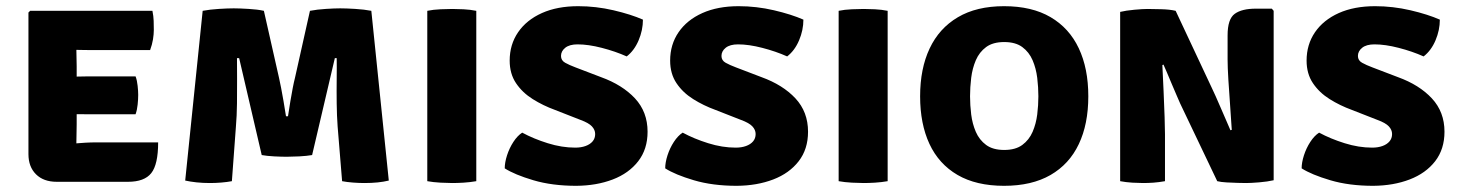

<svg xmlns="http://www.w3.org/2000/svg" viewBox="-20 -586 4717 621"><path d="M72 -545.5 77.5 -551H227V-425Q227 -409 227.5 -398Q228 -387 228 -371.5V-184Q228 -165.5 227.5 -153.5Q227 -141.5 227 -123.5V2H163.5Q121 2 96.5 -22.2Q72 -46.5 72 -87.5ZM418.5 -339Q423.5 -325.5 425.2 -308.2Q427 -291 427 -279Q427 -265 425.2 -247.8Q423.5 -230.5 418.5 -216.5H290.5Q279 -216.5 256.5 -216.5Q234 -216.5 210.8 -216.8Q187.5 -217 173 -217.5V-337Q187.5 -337.5 210.8 -338Q234 -338.5 256.5 -338.8Q279 -339 290.5 -339ZM473 -551Q476.5 -534 477 -518.5Q477.5 -503 477.5 -489Q477.5 -475.5 474.8 -458.5Q472 -441.5 465.5 -424H290.5Q279 -424 256.5 -424.2Q234 -424.5 210.8 -425Q187.5 -425.5 173 -426V-551ZM491.5 -125.5Q491.5 -54 469.2 -26Q447 2 394 2H175V-119.5Q204 -120.5 222.2 -122Q240.5 -123.5 256.8 -124.5Q273 -125.5 296 -125.5Z M635.5 -551Q659.5 -555.5 688 -557.2Q716.5 -559 736 -559Q754.5 -559 784 -557.2Q813.5 -555.5 833.5 -551L882.5 -334Q885.5 -321 889.2 -301.8Q893 -282.5 897 -259Q901 -235.5 905 -210H911.5Q915.5 -235.5 919.2 -258.8Q923 -282 926.8 -301.2Q930.5 -320.5 934 -334L982.5 -551Q1006 -555.5 1034 -557.2Q1062 -559 1080.5 -559Q1100 -559 1129 -557.2Q1158 -555.5 1181 -551L1237.5 -2Q1205 6 1159 6Q1141.5 6 1121.8 4.5Q1102 3 1086.5 0L1072 -177Q1069.5 -211 1069 -251.5Q1068.5 -292 1069 -330.8Q1069.5 -369.5 1069 -398H1063L989.5 -84.5Q972.5 -81.5 948 -80.2Q923.5 -79 907.5 -79Q891 -79 866.8 -80.2Q842.5 -81.5 826.5 -84.5L753.5 -398H746.5Q746.5 -369 746.8 -330.5Q747 -292 746.5 -251.5Q746 -211 743 -176L730 0Q714 3 695.2 4.5Q676.5 6 659 6Q636.5 6 615.5 3.8Q594.5 1.5 579 -2Z M1362 -551Q1381 -555 1405 -556Q1429 -557 1443 -557Q1458 -557 1479.2 -556Q1500.5 -555 1520.5 -551V0Q1500.5 3.5 1479.2 4.8Q1458 6 1443 6Q1429 6 1405 4.8Q1381 3.5 1362 0Z M1612.5 -41.5Q1612.5 -60.5 1620 -83.8Q1627.5 -107 1640.5 -127Q1653.5 -147 1669 -157Q1706 -137 1751.5 -122.8Q1797 -108.5 1840.5 -108.5Q1859.5 -108.5 1874 -113.8Q1888.5 -119 1896.8 -128.8Q1905 -138.5 1905 -152.5Q1905 -166 1894.5 -177.2Q1884 -188.5 1858 -198L1775 -230.5Q1736.5 -244.5 1703 -265.5Q1669.5 -286.5 1649 -317Q1628.5 -347.5 1628.5 -390Q1628.5 -442 1655.8 -481.8Q1683 -521.5 1732.8 -543.8Q1782.5 -566 1850 -566Q1907.5 -566 1964.2 -552.8Q2021 -539.5 2059.5 -522.5Q2059.5 -488.5 2045.5 -455.5Q2031.5 -422.5 2007 -403.5Q1970 -420 1926.5 -431.2Q1883 -442.5 1848 -442.5Q1822 -442.5 1808.2 -431.5Q1794.5 -420.5 1794.5 -405Q1794.5 -390.5 1808 -383Q1821.5 -375.5 1841.5 -368L1924 -336.5Q1993 -311.5 2033.8 -267.8Q2074.5 -224 2074.5 -160Q2074.5 -103.5 2044.2 -64.5Q2014 -25.5 1961.8 -5.5Q1909.5 14.5 1844 15Q1766 15 1705.2 -3Q1644.5 -21 1612.5 -41.5Z M2131.5 -41.5Q2131.5 -60.5 2139 -83.8Q2146.5 -107 2159.5 -127Q2172.5 -147 2188 -157Q2225 -137 2270.5 -122.8Q2316 -108.5 2359.5 -108.5Q2378.5 -108.5 2393 -113.8Q2407.5 -119 2415.8 -128.8Q2424 -138.5 2424 -152.5Q2424 -166 2413.5 -177.2Q2403 -188.5 2377 -198L2294 -230.5Q2255.5 -244.5 2222 -265.5Q2188.5 -286.5 2168 -317Q2147.5 -347.5 2147.5 -390Q2147.5 -442 2174.8 -481.8Q2202 -521.5 2251.8 -543.8Q2301.5 -566 2369 -566Q2426.5 -566 2483.2 -552.8Q2540 -539.5 2578.5 -522.5Q2578.5 -488.5 2564.5 -455.5Q2550.5 -422.5 2526 -403.5Q2489 -420 2445.5 -431.2Q2402 -442.5 2367 -442.5Q2341 -442.5 2327.2 -431.5Q2313.5 -420.5 2313.5 -405Q2313.5 -390.5 2327 -383Q2340.5 -375.5 2360.5 -368L2443 -336.5Q2512 -311.5 2552.8 -267.8Q2593.5 -224 2593.5 -160Q2593.5 -103.5 2563.2 -64.5Q2533 -25.5 2480.8 -5.5Q2428.5 14.5 2363 15Q2285 15 2224.2 -3Q2163.5 -21 2131.5 -41.5Z M2692.5 -551Q2711.5 -555 2735.5 -556Q2759.5 -557 2773.5 -557Q2788.5 -557 2809.8 -556Q2831 -555 2851 -551V0Q2831 3.5 2809.8 4.8Q2788.5 6 2773.5 6Q2759.5 6 2735.5 4.8Q2711.5 3.5 2692.5 0Z M3117.5 -274.5Q3117.5 -246 3121.2 -215.8Q3125 -185.5 3136.2 -159.5Q3147.5 -133.5 3169.5 -117.2Q3191.5 -101 3228 -101Q3264.5 -101 3286.5 -117.2Q3308.5 -133.5 3319.8 -159.5Q3331 -185.5 3334.8 -215.8Q3338.5 -246 3338.5 -274.5Q3338.5 -303.5 3334.8 -334.2Q3331 -365 3319.8 -391.2Q3308.5 -417.5 3286.5 -433.8Q3264.5 -450 3228 -450Q3191.5 -450 3169.5 -433.8Q3147.5 -417.5 3136.2 -391.2Q3125 -365 3121.2 -334.2Q3117.5 -303.5 3117.5 -274.5ZM2956 -274.5Q2956 -364 2986.8 -429.2Q3017.5 -494.5 3078 -530.2Q3138.5 -566 3227.5 -566Q3317.5 -566 3378 -530.5Q3438.5 -495 3469.2 -429.8Q3500 -364.5 3500 -274.5Q3500 -184.5 3469.2 -119.8Q3438.5 -55 3377.8 -20Q3317 15 3227.5 15Q3137.5 15 3077 -20.2Q3016.5 -55.5 2986.2 -120.5Q2956 -185.5 2956 -274.5Z M3603 -547.5Q3621.5 -552 3649 -554.5Q3676.5 -557 3691.5 -557Q3707 -557 3735.5 -556.2Q3764 -555.5 3782.5 -551L3746.5 -378.5L3739.5 -375.5Q3741.5 -336 3743.5 -290.2Q3745.5 -244.5 3746.8 -206.8Q3748 -169 3748 -152V0Q3728.5 3.5 3710.5 4.8Q3692.5 6 3677 6Q3663 6 3642.2 4.8Q3621.5 3.5 3603 0ZM3797 -251.5Q3793.5 -259.5 3786 -276.8Q3778.5 -294 3770 -314.2Q3761.5 -334.5 3754 -352.2Q3746.5 -370 3742.5 -378.5L3700 -425L3782.5 -551L3900 -300.5Q3903.5 -293.5 3911.8 -275Q3920 -256.5 3929.5 -234.5Q3939 -212.5 3947.5 -193Q3956 -173.5 3960 -164L4010 -112L3917 0ZM4099.5 -551V-3Q4080 1.5 4052.5 3.8Q4025 6 4010.5 6Q4000.5 6 3983 5.5Q3965.5 5 3947.2 4Q3929 3 3917 0L3957 -164L3964 -166Q3962 -199 3958.8 -243Q3955.5 -287 3953 -328Q3950.5 -369 3950.5 -393.5V-471.5Q3950.5 -524.5 3973.5 -541.2Q3996.5 -558 4042 -558H4093.5Z M4190 -41.5Q4190 -60.5 4197.5 -83.8Q4205 -107 4218 -127Q4231 -147 4246.5 -157Q4283.5 -137 4329 -122.8Q4374.5 -108.5 4418 -108.5Q4437 -108.5 4451.5 -113.8Q4466 -119 4474.2 -128.8Q4482.5 -138.5 4482.5 -152.5Q4482.5 -166 4472 -177.2Q4461.5 -188.5 4435.5 -198L4352.5 -230.5Q4314 -244.5 4280.5 -265.5Q4247 -286.5 4226.5 -317Q4206 -347.5 4206 -390Q4206 -442 4233.2 -481.8Q4260.5 -521.5 4310.2 -543.8Q4360 -566 4427.5 -566Q4485 -566 4541.8 -552.8Q4598.5 -539.5 4637 -522.5Q4637 -488.5 4623 -455.5Q4609 -422.5 4584.5 -403.5Q4547.5 -420 4504 -431.2Q4460.5 -442.5 4425.5 -442.5Q4399.5 -442.5 4385.8 -431.5Q4372 -420.5 4372 -405Q4372 -390.5 4385.5 -383Q4399 -375.5 4419 -368L4501.5 -336.5Q4570.5 -311.5 4611.2 -267.8Q4652 -224 4652 -160Q4652 -103.5 4621.8 -64.5Q4591.5 -25.5 4539.2 -5.5Q4487 14.5 4421.5 15Q4343.5 15 4282.8 -3Q4222 -21 4190 -41.5Z"/></svg>

Font: Signika SC
Style: Regular
Weight: 300
Designer: Anna Giedryś
Foundry: Anna Giedryś
Version: Version 2.000